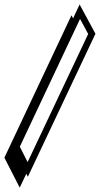

<svg xmlns="http://www.w3.org/2000/svg" viewBox="-138 -627 451 864"><path d="M190.9 -544.4 220.2 -606.9 291.5 -475.1 -12.7 168.5 -19.5 154.8 -49.3 217.3 -118.2 82.5 183.6 -558.1ZM222.2 -542 -48.8 33.2 -13.7 102.5 258.8 -474.1Z"/></svg>

Font: XB Kayhan Sayeh
Style: Regular
Weight: 700
Designer: Behnam
Foundry: Irmug
Version: Version 7.300 2009